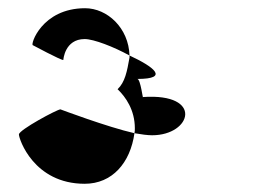

<svg xmlns="http://www.w3.org/2000/svg" viewBox="-20 -566 668 467"><path d="M26 -239C26 -228 62 -119 186 -119C253 -119 297 -170 307 -242C241 -257 127 -300 127 -300C119 -300 26 -250 26 -239ZM60 -456C60 -456 127 -420 134 -420C134 -420 137 -471 186 -471C208 -471 257 -452 295 -431C293 -498 241 -546 187 -546C81 -546 53 -456 60 -456ZM266 -349C286 -330 308 -298 308 -254C308 -250 308 -246 307 -242C324 -239 339 -237 350 -237C446 -237 476 -340 328 -330C328 -320 322 -374 314 -374C394 -374 353 -404 295 -431V-426C289 -392 284 -366 266 -349Z"/></svg>

Font: Ampere
Style: Cnd
Weight: 400
Version: Version 1